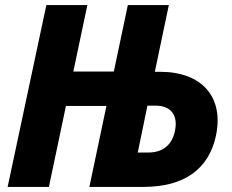

<svg xmlns="http://www.w3.org/2000/svg" viewBox="-20 -734 911 754"><path d="M10 0H172L239 -318H398L331 0H543C704 0 800 -70 828 -201C860 -352 774 -452 609 -452H588L643 -714H482L427 -453H268L323 -714H162ZM521 -135 559 -319H592C652 -319 680 -280 667 -220C656 -166 621 -135 562 -135Z"/></svg>

Font: Noto Sans SemiCondensed ExtraBold
Style: Italic
Weight: 800
Width: 4
Italic angle: -12°
Designer: Monotype Design Team
Foundry: Monotype Imaging Inc.
Version: Version 2.013